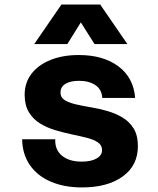

<svg xmlns="http://www.w3.org/2000/svg" viewBox="-20 -809 690 841"><path d="M339 12Q261 12 202 -13.5Q143 -39 110.5 -86.5Q78 -134 77 -199H222Q220 -153 251.5 -127Q283 -101 338 -101Q378 -101 402.5 -114.5Q427 -128 427 -152Q427 -173 408.5 -185.5Q390 -198 360 -205.5Q330 -213 294 -220.5Q258 -228 221.5 -239Q185 -250 155 -268.5Q125 -287 106.5 -317.5Q88 -348 88 -394Q88 -447 118 -486Q148 -525 201.5 -546.5Q255 -568 325 -568Q432 -568 498.5 -518.5Q565 -469 572 -380H428Q426 -417 398 -436Q370 -455 326 -455Q289 -455 267 -442Q245 -429 245 -403Q245 -382 263.5 -370.5Q282 -359 312 -352Q342 -345 378.5 -339Q415 -333 451 -322.5Q487 -312 517 -294Q547 -276 565.5 -246Q584 -216 584 -169Q584 -84 517.5 -36Q451 12 339 12ZM130 -616 249 -789H419L538 -616H394L334 -711L275 -616Z"/></svg>

Font: Azeret Mono Thin
Style: Bold
Weight: 700
Version: Version 1.002